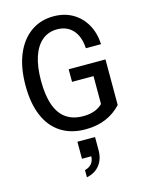

<svg xmlns="http://www.w3.org/2000/svg" viewBox="-148 -818 918 1209"><g transform="rotate(-15 311.5 -213.0)"><path d="M335 10Q242 10 175.5 -32.5Q109 -75 74.5 -156.5Q40 -238 40 -353Q40 -470 74.5 -554Q109 -638 172.5 -684Q236 -730 322 -730Q392 -730 445.5 -699.5Q499 -669 531 -613.5Q563 -558 567 -483H468Q463 -562 424.5 -603.5Q386 -645 323 -645Q266 -645 225.5 -611.5Q185 -578 163.5 -514Q142 -450 142 -357Q142 -262 164.5 -199Q187 -136 231.5 -105Q276 -74 342 -74Q384 -74 415.5 -85.5Q447 -97 470 -120L569 -86Q526 -39 467.5 -14.5Q409 10 335 10ZM469 -89V-332L500 -301H329V-383H569V-86ZM264 304V257Q294 249 309.5 229.5Q325 210 325 176L361 183H264V72H379V158Q379 215 349.5 253.5Q320 292 264 304Z"/></g></svg>

Font: Instrument Sans SemiCondensed Medium
Style: Regular
Weight: 500
Width: 4
Designer: Rodrigo Fuenzalida
Foundry: fragTYPE
Version: Version 1.000;gftools[0.9.28]